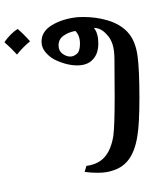

<svg xmlns="http://www.w3.org/2000/svg" viewBox="89 -733 651 869"><g transform="rotate(-90 414.5 -298.5)"><path d="M771 -275Q772 -265 772 -244Q772 -191 758 -141Q739 -74 695 -39Q658 -10 596 -1.5Q534 7 405 7Q289 7 235 -2Q169 -12 130.5 -39Q92 -66 78 -111Q67 -140 67 -183Q67 -213 71 -241L98 -233Q103 -195 122 -168Q154 -124 234 -111Q282 -105 411 -105L579 -106Q623 -106 649.5 -115Q676 -124 693 -141Q722 -166 723 -199Q698 -179 653 -179Q607 -179 582 -202Q553 -226 553 -275Q553 -301 561 -329.5Q569 -358 582 -382Q595 -404 615 -420Q635 -436 661 -436Q707 -436 735.5 -388.5Q764 -341 771 -275ZM644 -359Q619 -359 606 -341.5Q593 -324 593 -306Q593 -291 605 -276.5Q617 -262 651 -262Q688 -262 709 -283Q703 -315 687 -337Q671 -359 644 -359ZM718 -544Q693 -515 662 -488Q635 -521 602 -547Q630 -572 658 -604Q676 -592 692.5 -575.5Q709 -559 718 -544Z"/></g></svg>

Font: Mirza Medium
Style: Regular
Weight: 500
Designer: Arabic design by Kourosh Beigpour, Latin design by Eduardo Tunni, engineering by Lasse Fister
Version: Version 1.0010g